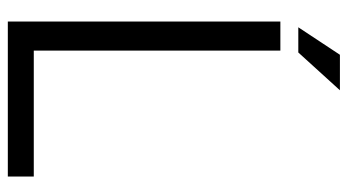

<svg xmlns="http://www.w3.org/2000/svg" viewBox="-224 -686 910 503"><g transform="rotate(90 231.5 -435.0)"><path d="M443 -68H113V-714H37V0H443ZM52 -761H118L217 -870H124Z"/></g></svg>

Font: Non Bureau Light
Style: Regular
Weight: 300
Designer: Jona Saucedo
Foundry: Non Foundry
Version: Version 1.000;FEAKit 1.0